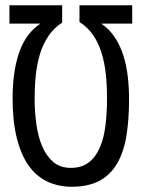

<svg xmlns="http://www.w3.org/2000/svg" viewBox="-20 -714 540 732"><path d="M484 -624H366Q397 -603 417.5 -572Q438 -541 450 -503.5Q462 -466 467 -423Q472 -380 472 -335Q472 -258 462 -196.5Q452 -135 427 -91.5Q402 -48 359.5 -25Q317 -2 253 -2Q202 -2 160 -22Q118 -42 89 -83Q60 -124 44 -188Q28 -252 28 -341Q28 -386 33.5 -428.5Q39 -471 51 -508Q63 -545 83.5 -574.5Q104 -604 134 -624H16V-694H217V-628Q185 -607 164.5 -576.5Q144 -546 132.5 -508.5Q121 -471 116.5 -428Q112 -385 112 -339Q112 -289 118.5 -241.5Q125 -194 140.5 -157Q156 -120 182.5 -97Q209 -74 250 -74Q293 -74 320 -96Q347 -118 362 -154.5Q377 -191 382.5 -239Q388 -287 388 -339Q388 -387 383.5 -430.5Q379 -474 367.5 -511.5Q356 -549 335.5 -579.5Q315 -610 283 -630V-694H484Z"/></svg>

Font: D2Coding
Style: Regular
Weight: 400
Monospace: yes
Designer: Yong-Rak Park; Jeong-Hwan Yoon; Sang-Min Lee;
Foundry: NHN Corporation
Version: Version 1.3.2; Build 20180524